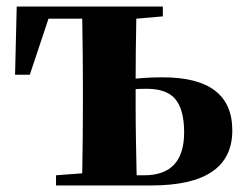

<svg xmlns="http://www.w3.org/2000/svg" viewBox="-20 -566 755 586"><path d="M420 -31Q542 -31 542 -162Q542 -234 513 -266Q486 -295 428 -295Q405 -295 394 -294V-238Q394 -190 395 -135Q396 -72 397 -31ZM396 -509Q394 -403 394 -326Q433 -330 477 -330Q689 -330 689 -168Q689 0 442 0H151V-31L231 -37Q233 -155 233 -238V-308Q233 -393 231 -509H128L71 -338H26L31 -546H477V-516Z"/></svg>

Font: Source Han Serif SC Heavy
Style: Regular
Weight: 900
Designer: Ryoko NISHIZUKA  (kana & ideographs); Frank Grießhammer (Latin, Greek & Cyrillic); Wenlong ZHANG  (bopomofo); Sandoll Co
Foundry: Adobe Systems Incorporated
Version: Version 1.001 October 20, 2017